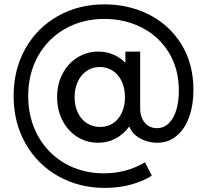

<svg xmlns="http://www.w3.org/2000/svg" viewBox="-20 -748 972 901"><path d="M43.9 -297.9Q43.9 -421.9 99.1 -519.8Q154.3 -617.7 251.5 -672.6Q348.6 -727.5 469.7 -727.5Q585 -727.5 680.4 -679Q775.9 -630.4 831.8 -539.3Q887.7 -448.2 887.7 -326.2Q887.7 -254.4 867.2 -198Q846.7 -141.6 808.3 -109.9Q770 -78.1 717.8 -78.1Q690.4 -78.1 663.6 -87.2Q636.7 -96.2 616.2 -113.3Q595.7 -130.4 587.9 -152.3H585Q559.1 -117.2 522 -97.7Q484.9 -78.1 440.4 -78.1Q386.2 -78.1 342.3 -106Q298.3 -133.8 273.2 -182.9Q248 -231.9 248 -292Q248 -353.5 273.7 -402.3Q299.3 -451.2 343.8 -478.5Q388.2 -505.9 441.4 -505.9Q478.5 -505.9 510.7 -492.4Q543 -479 567.4 -454.1H568.4V-505.9H637.7V-240.2Q637.7 -211.4 647.9 -190.2Q658.2 -168.9 676 -157.7Q693.8 -146.5 715.8 -146.5Q748 -146.5 771.5 -168.9Q794.9 -191.4 807.1 -231.2Q819.3 -271 819.3 -322.3Q819.3 -424.3 772.7 -500.7Q726.1 -577.1 646.2 -618.2Q566.4 -659.2 469.7 -659.2Q367.2 -659.2 285.9 -613Q204.6 -566.9 158.4 -484.6Q112.3 -402.3 112.3 -297.9Q112.3 -193.4 158 -110.6Q203.6 -27.8 284.7 18.8Q365.7 65.4 467.8 65.4Q572.8 65.4 660.2 13.7L692.4 76.2Q656.7 100.1 599.1 116.9Q541.5 133.8 471.7 133.8Q351.6 133.8 253.9 79.1Q156.2 24.4 100.1 -74Q43.9 -172.4 43.9 -297.9ZM566.4 -292Q566.4 -334 551.3 -366.2Q536.1 -398.4 509.3 -416Q482.4 -433.6 448.2 -433.6Q413.6 -433.6 386.7 -415.3Q359.9 -397 345 -364.7Q330.1 -332.5 330.1 -292Q330.1 -251.5 345 -219.7Q359.9 -188 387.2 -170.2Q414.6 -152.3 450.2 -152.3Q484.9 -152.3 511.2 -170.2Q537.6 -188 552 -219.7Q566.4 -251.5 566.4 -292Z"/></svg>

Font: Reddit Sans Vanilla
Style: Regular
Weight: 400
Designer: Stephen Hutchings
Foundry: Reddit
Version: Version 1.013